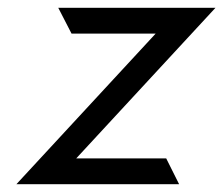

<svg xmlns="http://www.w3.org/2000/svg" viewBox="-20 -471 571 491"><path d="M22 0H438L405 -66H175L531 -451H129L163 -385H378Z"/></svg>

Font: Charger Pro
Style: NarObl
Weight: 400
Designer: Jasper
Foundry: Cannot Into Space Fonts
Version: Version 1.09